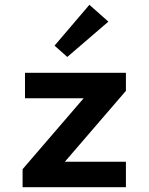

<svg xmlns="http://www.w3.org/2000/svg" viewBox="-20 -779 620 799"><path d="M74 0V-75L328 -370H84V-476H504V-401L250 -106H504V0ZM260 -542 207 -589 352 -759 431 -689Z"/></svg>

Font: Sometype Mono
Style: Bold
Weight: 700
Monospace: yes
Designer: Ryoichi Tsunekawa
Foundry: Dharma Type
Version: Version 1.000; ttfautohint (v1.8.3)